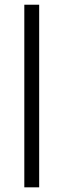

<svg xmlns="http://www.w3.org/2000/svg" viewBox="-20 -802 272 822"><path d="M147.7 0V-781.8H84.1V0Z"/></svg>

Font: Spartan MB
Style: Regular
Weight: 212
Designer: Matt Bailey, Mirko Velimirovic
Foundry: Matt Bailey
Version: Version 1.005